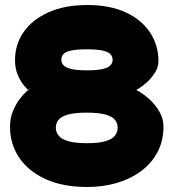

<svg xmlns="http://www.w3.org/2000/svg" viewBox="-20 -725 692 767"><path d="M329 22Q231 22 162 -9.5Q93 -41 56.5 -95.5Q20 -150 20 -219Q20 -252 31 -279.5Q42 -307 57 -327Q72 -347 84.5 -358.5Q97 -370 100 -372.5Q103 -375 90 -366Q105 -356 99.5 -359.5Q94 -363 79.5 -379Q65 -395 52.5 -422Q40 -449 40 -485Q40 -547 74 -596.5Q108 -646 173 -675.5Q238 -705 329 -705Q419 -705 482.5 -675.5Q546 -646 579.5 -595Q613 -544 613 -481Q613 -457 599.5 -435.5Q586 -414 568 -397.5Q550 -381 533.5 -371Q517 -361 510.5 -359Q504 -357 514 -366Q502 -375 510 -372.5Q518 -370 538 -358Q558 -346 579.5 -326Q601 -306 617 -278.5Q633 -251 633 -219Q633 -162 609 -117Q585 -72 543 -41Q501 -10 446 6Q391 22 329 22ZM328 -153Q375 -153 401.5 -161Q428 -169 439 -183Q450 -197 450 -215Q450 -233 439 -246.5Q428 -260 401 -267.5Q374 -275 326 -275Q279 -275 252 -267.5Q225 -260 214 -246.5Q203 -233 203 -215Q203 -197 214.5 -183Q226 -169 253 -161Q280 -153 328 -153ZM328 -444Q369 -444 391 -449.5Q413 -455 421.5 -464.5Q430 -474 430 -486Q430 -499 421 -508.5Q412 -518 390 -523Q368 -528 327 -528Q286 -528 263.5 -523Q241 -518 233 -508.5Q225 -499 225 -486Q225 -474 233.5 -464.5Q242 -455 264.5 -449.5Q287 -444 328 -444Z"/></svg>

Font: Fredoka SemiExpanded
Style: Bold
Weight: 700
Width: 6
Designer: Ben Nathan
Foundry: Milena B. Brandão, Ben Nathan
Version: Version 2.001